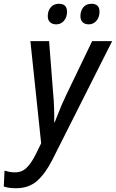

<svg xmlns="http://www.w3.org/2000/svg" viewBox="-107 -757 614 1017"><path d="M-22 240Q-44 240 -59.5 237.5Q-75 235 -87 231L-83 147Q-70 151 -56.5 153.5Q-43 156 -28 156Q9 156 33.5 132Q58 108 80 65L111 2L54 -539H153L174 -269Q178 -230 179.5 -185Q181 -140 180 -110H183Q190 -127 200 -152.5Q210 -178 221 -204Q232 -230 242 -250L381 -539H487L170 90Q133 163 89 201.5Q45 240 -22 240ZM363 -628Q343 -628 331 -639Q319 -650 319 -672Q319 -699 334 -718Q349 -737 378 -737Q420 -737 420 -695Q420 -665 403.5 -646.5Q387 -628 363 -628ZM191 -628Q171 -628 158.5 -639Q146 -650 146 -672Q146 -699 161.5 -718Q177 -737 205 -737Q248 -737 248 -695Q248 -665 231.5 -646.5Q215 -628 191 -628Z"/></svg>

Font: Noto Sans SemiCondensed Medium
Style: Italic
Weight: 500
Width: 4
Italic angle: -12°
Designer: Monotype Design Team
Foundry: Monotype Imaging Inc.
Version: Version 2.013; ttfautohint (v1.8.4.7-5d5b)